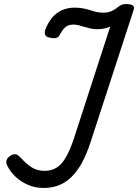

<svg xmlns="http://www.w3.org/2000/svg" viewBox="-20 -914 685 953"><path d="M196 19Q155 19 120 4Q85 -11 58 -36Q31 -61 15 -94Q9 -108 13 -120Q17 -132 33 -142Q49 -151 59.5 -148Q70 -145 83 -131Q108 -103 135.5 -84.5Q163 -66 201 -66Q234 -66 259.5 -81Q285 -96 306 -131.5Q327 -167 347 -227L527 -782Q513 -776 497.5 -772.5Q482 -769 462 -769Q445 -769 429.5 -772.5Q414 -776 399.5 -780.5Q385 -785 371.5 -788.5Q358 -792 345 -792Q331 -792 320.5 -788.5Q310 -785 300.5 -775.5Q291 -766 281 -749Q273 -732 262.5 -727Q252 -722 233 -726Q210 -729 205 -739.5Q200 -750 204 -764Q217 -800 237.5 -825Q258 -850 286.5 -863Q315 -876 350 -876Q373 -876 392 -872.5Q411 -869 427.5 -863.5Q444 -858 459.5 -854.5Q475 -851 490 -851Q518 -851 536 -860Q554 -869 567 -880Q576 -887 584.5 -890.5Q593 -894 605 -894Q628 -894 638.5 -887Q649 -880 643 -864L432 -216Q405 -130 370 -78.5Q335 -27 292.5 -4Q250 19 196 19Z"/></svg>

Font: Playwrite HR
Style: Regular
Weight: 400
Designer: Veronika Burian, José Scaglione
Foundry: TypeTogether
Version: Version 1.002